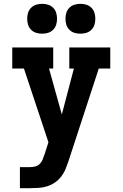

<svg xmlns="http://www.w3.org/2000/svg" viewBox="-20 -778 640 1003"><path d="M84 205V95H137Q151 95 164.5 91.5Q178 88 188 78Q198 68 203 55Q208 42 212 29H213V28L233 -35L105 -420H44V-530H258V-420H236L303 -180L366 -420H342V-530H556V-420H496L338 63Q331 84 322.5 105Q314 126 300 144Q286 162 267.5 175Q249 188 227 195Q205 202 182.5 203.5Q160 205 137 205ZM400 -602Q384 -602 369 -606.5Q354 -611 342.5 -622.5Q331 -634 326.5 -649Q322 -664 322 -680Q322 -696 326.5 -711Q331 -726 342.5 -737.5Q354 -749 369 -753.5Q384 -758 400 -758Q416 -758 431 -753.5Q446 -749 457.5 -737.5Q469 -726 473.5 -711Q478 -696 478 -680Q478 -664 473.5 -649Q469 -634 457.5 -622.5Q446 -611 431 -606.5Q416 -602 400 -602ZM200 -602Q184 -602 169 -606.5Q154 -611 142.5 -622.5Q131 -634 126.5 -649Q122 -664 122 -680Q122 -696 126.5 -711Q131 -726 142.5 -737.5Q154 -749 169 -753.5Q184 -758 200 -758Q216 -758 231 -753.5Q246 -749 257.5 -737.5Q269 -726 273.5 -711Q278 -696 278 -680Q278 -664 273.5 -649Q269 -634 257.5 -622.5Q246 -611 231 -606.5Q216 -602 200 -602Z"/></svg>

Font: Iosevka Slab XBdEx
Style: Regular
Weight: 800
Width: 7
Monospace: yes
Designer: Belleve Invis
Foundry: Belleve Invis
Version: Version 11.1.0; ttfautohint (v1.8.3)